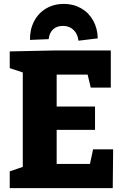

<svg xmlns="http://www.w3.org/2000/svg" viewBox="-20 -966 642 986"><path d="M442 -124 458 -199H561L559 0H30V-86L97 -109V-594L30 -616V-702L267 -707H549V-516H446L430 -583H271V-419H468V-299H271V-124ZM482 -769 383 -757Q379 -792 357.5 -812.5Q336 -833 303 -833Q272 -833 252.5 -815Q233 -797 230 -765L134 -761Q133 -814 155 -856.5Q177 -899 217 -922.5Q257 -946 308 -946Q357 -946 396.5 -923.5Q436 -901 458.5 -860.5Q481 -820 482 -769Z"/></svg>

Font: Bitter Pro ExtraBold
Style: Regular
Weight: 800
Designer: Sol Matas, and Bitter project Authors
Foundry: Sol Matas
Version: Version 1.010